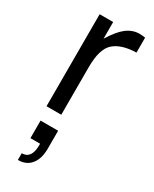

<svg xmlns="http://www.w3.org/2000/svg" viewBox="-215 -593 762 947"><g transform="rotate(30 166.0 -119.5)"><path d="M312 -451Q228 -449 186 -412Q144 -375 144 -272V0H60V-524H137V-429Q173 -488 206.5 -513.5Q240 -539 280 -539Q291 -539 312 -536ZM70 76H170V179Q170 235 144 267.5Q118 300 72 300H70V262Q125 262 125 184V176H70Z"/></g></svg>

Font: ColatingCofangSans
Style: Regular
Weight: 400
Foundry: GNU
Version: Version 412.227;June 27, 2022;FontCreator 11.0.0.2412 32-bit